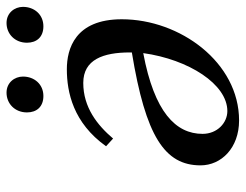

<svg xmlns="http://www.w3.org/2000/svg" viewBox="-100 -622 734 573"><g transform="rotate(-90 266.5 -335.0)"><path d="M426 -621C426 -592 443 -572 475 -572C510 -572 533 -599 533 -633C533 -658 515 -682 485 -682C452 -682 426 -657 426 -621ZM218 -621C218 -592 235 -572 267 -572C302 -572 325 -599 325 -633C325 -658 307 -682 277 -682C244 -682 218 -657 218 -621ZM60 -103C60 -41 112 12 194 12C367 12 496 -164 496 -338C496 -478 407 -502 347 -502C278 -502 187 -483 117 -385L140 -364C180 -411 233 -453 306 -453C376 -453 397 -393 397 -314V-308C147 -267 60 -210 60 -103ZM154 -97C154 -177 219 -241 395 -274C376 -138 302 -23 222 -23C187 -23 154 -53 154 -97Z"/></g></svg>

Font: Heuristica
Style: Italic
Weight: 400
Italic angle: -13°
Version: Version 1.0.1